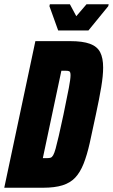

<svg xmlns="http://www.w3.org/2000/svg" viewBox="-35 -881 530 901"><path d="M-15 0 131 -688H294Q353 -688 387 -675.5Q421 -663 435 -636Q449 -609 449 -564Q449 -526 440 -472Q431 -418 415 -344Q399 -267 386 -209.5Q373 -152 357 -112Q341 -72 318 -47.5Q295 -23 258.5 -11.5Q222 0 167 0ZM166 -139H187Q196 -139 202.5 -141Q209 -143 214.5 -152.5Q220 -162 226 -183.5Q232 -205 241 -244Q250 -283 263 -344Q280 -426 288 -468Q296 -510 296 -528Q296 -536 294.5 -540.5Q293 -545 290 -546.5Q287 -548 283 -548.5Q279 -549 274 -549H253ZM238 -738 197 -852 199 -861H293L323 -805L371 -861H475L473 -852L380 -738Z"/></svg>

Font: Saira Condensed Black
Style: Italic
Weight: 900
Width: 3
Italic angle: -12°
Designer: Hector Gatti with collaboration of the Omnibus-Type team
Foundry: Omnibus-Type
Version: Version 1.101